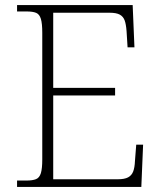

<svg xmlns="http://www.w3.org/2000/svg" viewBox="-20 -734 633 754"><path d="M47 0V-25H84Q108 -25 121.5 -30.5Q135 -36 140.5 -54Q146 -72 146 -108V-605Q146 -642 140.5 -660Q135 -678 122 -683.5Q109 -689 84 -689H47V-714H501L508 -548H481L477 -612Q475 -639 469.5 -654Q464 -669 450.5 -676.5Q437 -684 410 -684H189V-389H432V-359H189V-30H442Q469 -30 483 -37.5Q497 -45 503 -60.5Q509 -76 510 -102L515 -166H542L535 0Z"/></svg>

Font: Noto Serif Thai ExtraLight
Style: Regular
Weight: 250
Version: Version 2.001